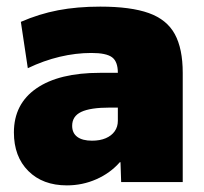

<svg xmlns="http://www.w3.org/2000/svg" viewBox="-20 -550 615 580"><path d="M182 10Q109 10 65.5 -33.5Q22 -77 22 -150Q22 -236 90 -283Q158 -330 282 -330H336Q336 -364 318.5 -377Q301 -390 256 -390Q209 -390 160.5 -378.5Q112 -367 64 -344L43 -484Q98 -508 155.5 -519Q213 -530 283 -530Q375 -530 429.5 -510.5Q484 -491 508 -447Q532 -403 532 -330V0H346L344 -60H342Q313 -27 271 -8.5Q229 10 182 10ZM258 -125Q282 -125 299.5 -132.5Q317 -140 326.5 -153.5Q336 -167 336 -185V-225H312Q253 -225 225.5 -212Q198 -199 198 -170Q198 -148 213.5 -136.5Q229 -125 258 -125Z"/></svg>

Font: M PLUS 2 Black
Style: Regular
Weight: 900
Designer: Coji Morishita
Foundry: UNDERFOREST DESIGN
Version: Version 1.001